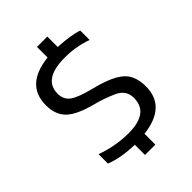

<svg xmlns="http://www.w3.org/2000/svg" viewBox="-240 -853 1048 1048"><g transform="rotate(-45 284.0 -329.0)"><path d="M423.2 -173.3Q422.4 -60 267.7 -59.2Q164.5 -59.6 69.3 -94.6V-22.3Q139.8 6.4 245.6 8.9V87.8H325.5V4.1Q513.9 -18.2 514.2 -173.5Q514.2 -223.4 496.4 -259.7Q478.6 -296.1 432.4 -322.4Q386.2 -348.7 295 -371.7Q211.3 -392.4 178 -416.2Q144.6 -439.9 144.6 -486.8Q145.2 -593.9 300.4 -597.8Q391.7 -600.1 475.7 -569.9V-642.4Q424.8 -660.8 325.5 -665.8V-746.3H245.6V-664.5Q54.4 -643.4 54.6 -486.2Q54.6 -414.2 96 -373Q137.3 -331.8 244 -304Q303.8 -288.9 364.2 -262.1Q424.6 -235.4 423.2 -173.3Z"/></g></svg>

Font: Arad-FD-VF Thin
Style: Regular
Weight: 100
Designer: Mohammad Darvishi
Version: Version 1.010;September 21, 2024;FontCreator 15.0.0.2992 64-